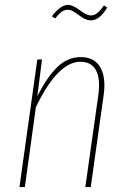

<svg xmlns="http://www.w3.org/2000/svg" viewBox="-20 -761 517 781"><path d="M350.1 -678.2Q333 -678.2 316.2 -689Q299.3 -699.7 284.4 -710.4Q269.5 -721.2 256.8 -721.2Q242.2 -721.2 231.9 -713.9Q221.7 -706.5 204.1 -686L190.9 -694.8Q226.6 -741.2 256.8 -741.2Q275.4 -741.2 304.2 -719.7Q333 -698.2 349.1 -698.2Q363.3 -698.2 375 -707.3Q386.7 -716.3 402.8 -738.8L416 -730Q384.8 -678.2 350.1 -678.2ZM308.1 -528.8Q363.3 -528.8 387.5 -488Q411.6 -447.3 401.9 -376L349.1 0H327.1L379.9 -374Q389.2 -440.9 370.4 -475.3Q351.6 -509.8 307.1 -509.8Q214.8 -509.8 126 -325.2L81.1 0H59.1L131.8 -519H150.9L131.8 -369.1Q171.4 -448.2 213.4 -488.5Q255.4 -528.8 308.1 -528.8Z"/></svg>

Font: Fira Sans Compressed Thin
Style: Italic
Weight: 100
Width: 3
Italic angle: -8°
Designer: Carrois Corporate & Edenspiekermann AG
Foundry: Carrois Corporate GbR & Edenspiekermann AG
Version: Version 4.203;PS 004.203;hotconv 1.0.88;makeotf.lib2.5.64775